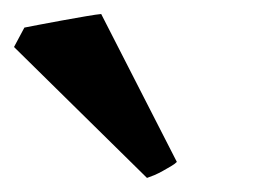

<svg xmlns="http://www.w3.org/2000/svg" viewBox="-28 -758 367 270"><path d="M220.7 -530.3Q217.8 -527.3 212.4 -524.2Q207 -521 200.9 -517.6Q194.8 -514.2 189 -511.7Q183.1 -509.3 178.7 -507.8L-8.3 -691.9L6.3 -719.2Q11.2 -720.2 26.4 -723.1Q41.5 -726.1 59.1 -729.2Q76.7 -732.4 92.5 -735.1Q108.4 -737.8 114.3 -738.3Z"/></svg>

Font: Gentium Basic
Style: Bold
Weight: 700
Designer: J. Victor Gaultney and Annie Olsen
Foundry: SIL International
Version: Version 1.100